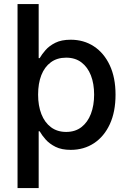

<svg xmlns="http://www.w3.org/2000/svg" viewBox="-20 -748 649 972"><path d="M337.9 10.7Q292 10.7 261.2 -4.6Q230.5 -20 211.2 -41.7Q191.9 -63.5 180.7 -83.5H175.8V204.1H68.8V-727.5H175.8V-453.6H180.7Q191.9 -473.1 210.7 -494.6Q229.5 -516.1 260.3 -531.5Q291 -546.9 337.9 -546.9Q404.3 -546.9 455.3 -513.4Q506.3 -480 535.6 -417.7Q564.9 -355.5 564.9 -268.6Q564.9 -182.1 536.1 -119.6Q507.3 -57.1 456.1 -23.2Q404.8 10.7 337.9 10.7ZM314.9 -80.1Q360.8 -80.1 392.3 -104.5Q423.8 -128.9 440.2 -171.6Q456.5 -214.4 456.5 -269Q456.5 -324.2 440.2 -366.2Q423.8 -408.2 392.3 -432.1Q360.8 -456.1 314.9 -456.1Q269 -456.1 237.3 -432.6Q205.6 -409.2 189.2 -367.4Q172.9 -325.7 172.9 -269Q172.9 -212.9 189.5 -170.4Q206.1 -127.9 238 -104Q270 -80.1 314.9 -80.1Z"/></svg>

Font: Inter 18pt Medium
Style: Regular
Weight: 500
Designer: Rasmus Andersson
Foundry: rsms
Version: Version 4.001;git-66647c0bb